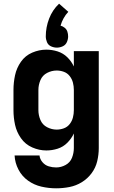

<svg xmlns="http://www.w3.org/2000/svg" viewBox="-20 -807 616 1040"><path d="M284 213Q321 213 356.5 206Q392 199 423 180Q454 161 476 131.5Q498 102 506.5 66.5Q515 31 515 -5V-530H380V-447Q367 -475 344.5 -497Q322 -519 292 -528.5Q262 -538 231 -538Q192 -538 154.5 -522Q117 -506 93.5 -472.5Q70 -439 61.5 -399.5Q53 -360 53 -320V-210Q53 -170 61.5 -131Q70 -92 93.5 -58.5Q117 -25 154.5 -8.5Q192 8 231 8Q262 8 292 -1.5Q322 -11 344.5 -33.5Q367 -56 380 -84V-5Q380 22 370 47.5Q360 73 335.5 86.5Q311 100 284 100Q264 100 244 94Q224 88 210 71.5Q196 55 194 35H59Q61 75 80 111.5Q99 148 132 171.5Q165 195 204.5 204Q244 213 284 213ZM287 -105Q260 -105 235 -118Q210 -131 199 -157Q188 -183 188 -210V-320Q188 -347 199 -373Q210 -399 235 -412Q260 -425 287 -425Q307 -425 326 -418Q345 -411 357.5 -395Q370 -379 375 -359.5Q380 -340 380 -320V-210Q380 -190 375 -170.5Q370 -151 357.5 -135Q345 -119 326 -112Q307 -105 287 -105ZM288 -549Q304 -549 319.5 -556Q335 -563 342 -578.5Q349 -594 349 -610Q349 -623 345 -635.5Q341 -648 330.5 -656.5Q320 -665 308 -668Q314 -689 324.5 -708Q335 -727 350 -743L300 -787Q264 -753 246 -706Q228 -659 228 -610Q228 -594 234.5 -578.5Q241 -563 256.5 -556Q272 -549 288 -549Z"/></svg>

Font: Iosevka Sparkle Extrabold
Style: Regular
Weight: 800
Designer: Belleve Invis
Foundry: Belleve Invis
Version: Version 4.5.0; ttfautohint (v1.8.3)